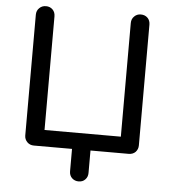

<svg xmlns="http://www.w3.org/2000/svg" viewBox="-62 -837 960 1072"><g transform="rotate(5 418.0 -301.5)"><path d="M418 177.7Q396.5 177.7 380.9 163.1Q366.2 148.4 366.2 126Q366.2 84 366.2 0Q312.5 0 152.3 0Q129.9 0 115.2 -14.6Q99.6 -30.3 99.6 -51.8Q99.6 -277.3 99.6 -728.5Q99.6 -752 115.2 -766.6Q129.9 -781.2 152.3 -781.2Q174.8 -781.2 189.5 -766.6Q204.1 -752 204.1 -728.5Q204.1 -516.6 204.1 -91.8Q310.5 -91.8 631.8 -91.8Q631.8 -251 631.8 -728.5Q631.8 -752 647.5 -766.6Q662.1 -781.2 683.6 -781.2Q707 -781.2 721.7 -766.6Q736.3 -752 736.3 -728.5Q736.3 -502.9 736.3 -51.8Q736.3 -30.3 721.7 -14.6Q707 0 683.6 0Q612.3 0 469.7 0Q469.7 31.2 469.7 126Q469.7 148.4 455.1 163.1Q441.4 177.7 418 177.7Z"/></g></svg>

Font: Abed
Style: Bold
Weight: 700
Designer: Johan Aakerlund
Version: Version 3.105